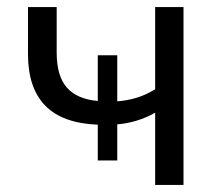

<svg xmlns="http://www.w3.org/2000/svg" viewBox="-20 -522 618 542"><path d="M418 0V-204Q394 -190 366 -181.5Q338 -173 311 -171V-69H256V-170Q156 -174 107.5 -224Q59 -274 59 -369V-502H140V-374Q140 -307 169 -274.5Q198 -242 256 -237V-366H311V-236Q339 -238 365.5 -246Q392 -254 418 -270V-502H498V0Z"/></svg>

Font: Mulish
Style: Regular
Weight: 400
Designer: Vernon Adams
Foundry: Vernon Adams
Version: Version 3.603; ttfautohint (v1.8.3)